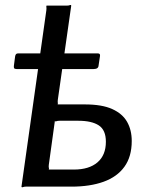

<svg xmlns="http://www.w3.org/2000/svg" viewBox="-20 -765 609 787"><path d="M68 0 170 -723Q171 -732 170 -737Q169 -742 172 -742H254Q262 -742 266.5 -744Q271 -746 272 -742L217 -356Q216 -348 217 -342.5Q218 -337 215 -337H328Q398 -337 440 -318Q482 -299 501 -265.5Q520 -232 520 -187Q520 -123 490 -81.5Q460 -40 404.5 -20Q349 0 273 0H86Q79 0 74 2Q69 4 68 0ZM178 -70H283Q345 -70 379.5 -99.5Q414 -129 414 -184Q414 -232 385 -251Q356 -270 301 -270H224Q216 -270 211 -268Q206 -266 205 -270L180 -89Q179 -81 180.5 -75.5Q182 -70 178 -70ZM390 -536 384 -496Q383 -482 364 -482H48Q40 -482 38 -485.5Q36 -489 37 -496L42 -534Q44 -546 53 -546H382Q391 -546 390 -536Z"/></svg>

Font: Libre Franklin Medium
Style: Italic
Weight: 500
Italic angle: -8°
Designer: Pablo Impallari, Rodrigo Fuenzalida, Nhung Nguyen
Foundry: Impallari Type
Version: Version 3.000